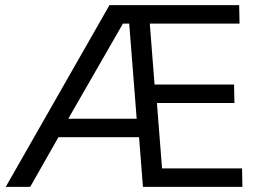

<svg xmlns="http://www.w3.org/2000/svg" viewBox="-20 -731 1030 751"><path d="M485.4 -638.7H460.9L247.1 -266.6H514.6ZM2.4 0 408.2 -710.9H915.5L917 -638.7H565.9L584.5 -400.4H895.5L897 -328.1H593.8L613.8 -72.3H926.8L928.2 0H539.1L523.9 -194.3H208.5L98.1 0Z"/></svg>

Font: RGR Online_21
Style: Regular
Weight: 400
Italic angle: -12°
Designer: vernon adams
Foundry: vernon adams
Version: Version 1.000